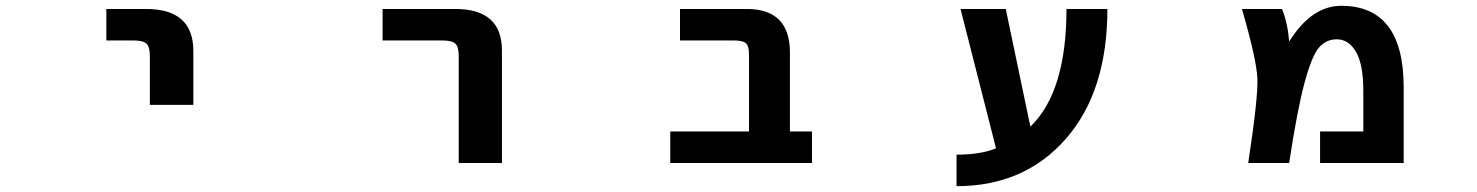

<svg xmlns="http://www.w3.org/2000/svg" viewBox="-20 -554 5040 655"><path d="M342.8 -416V-523.4H478.5Q639.6 -523.4 639.6 -379.9V-196.3H491.2V-363.3Q491.2 -394.5 479.5 -405.3Q467.8 -416 434.6 -416Z M1285.2 -416V-523.4H1533.2Q1693.4 -523.4 1692.4 -379.9V2H1544.9V-363.3Q1544.9 -394.5 1533.2 -405.3Q1521.5 -416 1489.3 -416Z M2535.2 -367.2Q2535.2 -397.5 2524.4 -406.7Q2513.7 -416 2483.4 -416H2299.8V-523.4H2527.3Q2673.8 -523.4 2674.8 -377V-105.5H2750V2H2266.6V-105.5H2535.2Z M3495.1 -122.1Q3618.2 -240.2 3618.2 -523.4H3757.8Q3757.8 -242.2 3616.2 -80.6Q3474.6 81.1 3243.2 81.1V-26.4Q3325.2 -26.4 3377.9 -47.9L3256.8 -523.4H3411.1Z M4377.9 -412.1Q4454.1 -534.2 4555.7 -534.2Q4768.6 -534.2 4768.6 -255.9V2H4483.4V-105.5H4630.9V-243.2Q4630.9 -334 4606 -377Q4581.1 -419.9 4540 -419.9Q4503.9 -419.9 4479.5 -391.6Q4455.1 -363.3 4430.2 -271Q4405.3 -178.7 4377.9 2H4238.3Q4272.5 -222.7 4269.5 -287.1Q4266.6 -351.6 4216.8 -523.4H4353.5Q4373 -475.6 4377.9 -412.1Z"/></svg>

Font: Gen Shin Gothic Monospace Bold
Style: Bold
Weight: 700
Designer: [Source Han Sans]
Ryoko NISHIZUKA  (kana & ideographs); Paul D. Hunt (Latin, Greek & Cyrillic); Wenlong ZHANG  (bopomofo
Version: Version 1.002.20150607